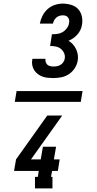

<svg xmlns="http://www.w3.org/2000/svg" viewBox="-20 -875 540 1065"><path d="M277 -442Q261 -442 245.5 -443.5Q230 -445 216 -450Q202 -455 190 -464Q178 -473 170 -485.5Q162 -498 159 -513Q156 -528 159 -544Q159 -545 159.5 -546Q160 -547 160 -549H232Q232 -548 232 -547.5Q232 -547 232 -547Q231 -538 234 -529.5Q237 -521 243.5 -515.5Q250 -510 259 -508Q268 -506 277 -506Q287 -506 297 -508Q307 -510 316 -515.5Q325 -521 331.5 -530.5Q338 -540 339 -550Q342 -566 335.5 -580.5Q329 -595 317 -604.5Q305 -614 289.5 -617Q274 -620 258 -620L268 -685Q283 -685 298.5 -687Q314 -689 327.5 -697Q341 -705 351 -718.5Q361 -732 363 -747Q365 -756 363.5 -764Q362 -772 357 -778.5Q352 -785 344.5 -787.5Q337 -790 328 -790Q319 -790 309.5 -787Q300 -784 292.5 -777.5Q285 -771 280 -762Q275 -753 274 -744H201Q205 -766 215.5 -787Q226 -808 243.5 -824Q261 -840 283.5 -847.5Q306 -855 328 -855Q352 -855 375 -848Q398 -841 413 -825Q428 -809 433.5 -786Q439 -763 435 -739Q433 -724 426.5 -710Q420 -696 410 -684.5Q400 -673 387.5 -664Q375 -655 360 -649Q374 -641 384.5 -629Q395 -617 402 -602.5Q409 -588 411.5 -571.5Q414 -555 411 -538Q407 -516 394.5 -496.5Q382 -477 362.5 -464Q343 -451 320.5 -446.5Q298 -442 277 -442ZM271 170H174V106H190L195 73H58L69 9L242 -234H325L152 9H206L218 -61H291L279 9H311L301 73H269L263 106H271ZM428 -310H62L72 -370H438Z"/></svg>

Font: Iosevka Slab Medium Oblique
Style: Regular
Weight: 500
Italic angle: -9°
Monospace: yes
Designer: Belleve Invis
Foundry: Belleve Invis
Version: Version 11.1.1; ttfautohint (v1.8.3)